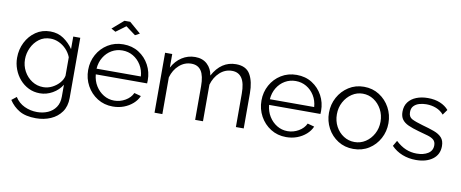

<svg xmlns="http://www.w3.org/2000/svg" viewBox="-77 -1075 3943 1643"><g transform="rotate(10 1894.5 -253.5)"><path d="M284 7Q230 7 185.5 -15Q141 -37 108.5 -74.5Q76 -112 58 -160Q40 -208 40 -259Q40 -332 71 -393.5Q102 -455 156.5 -492.5Q211 -530 282 -530Q349 -530 398.5 -496Q448 -462 482 -412V-521H543V2Q543 75 508 124Q473 173 415 198Q357 223 288 223Q198 223 143.5 191Q89 159 54 105L96 72Q127 121 178.5 145Q230 169 288 169Q339 169 381.5 150.5Q424 132 449.5 95Q475 58 475 2V-101Q445 -52 393 -22.5Q341 7 284 7ZM303 -50Q344 -50 381 -69Q418 -88 443.5 -117.5Q469 -147 475 -179V-340Q460 -378 432 -407.5Q404 -437 368 -453.5Q332 -470 295 -470Q237 -470 195.5 -438.5Q154 -407 131.5 -358.5Q109 -310 109 -258Q109 -202 135 -154.5Q161 -107 205 -78.5Q249 -50 303 -50Z M918 10Q843 10 784 -27Q725 -64 691 -126Q657 -188 657 -262Q657 -335 690.5 -396Q724 -457 783 -493.5Q842 -530 917 -530Q994 -530 1052 -493Q1110 -456 1142.5 -395.5Q1175 -335 1175 -263Q1175 -247 1174 -236H728Q733 -180 760 -136.5Q787 -93 829 -67.5Q871 -42 921 -42Q972 -42 1017 -68Q1062 -94 1081 -136L1140 -120Q1124 -82 1090.5 -52.5Q1057 -23 1013 -6.5Q969 10 918 10ZM726 -285H1111Q1107 -341 1080 -384.5Q1053 -428 1011 -452.5Q969 -477 918 -477Q867 -477 825 -452.5Q783 -428 756.5 -384.5Q730 -341 726 -285ZM792 -645 890 -730H940L1039 -645L1000 -624L915 -687L830 -624Z M2055 0H1987V-291Q1987 -381 1958 -424.5Q1929 -468 1872 -468Q1812 -468 1766 -426Q1720 -384 1701 -318V0H1633V-291Q1633 -383 1604.5 -425.5Q1576 -468 1519 -468Q1460 -468 1413.5 -427Q1367 -386 1348 -319V0H1280V-521H1342V-403Q1374 -463 1426 -496.5Q1478 -530 1541 -530Q1606 -530 1646 -492.5Q1686 -455 1695 -396Q1767 -530 1896 -530Q1984 -530 2019.5 -468.5Q2055 -407 2055 -305Z M2424 10Q2349 10 2290 -27Q2231 -64 2197 -126Q2163 -188 2163 -262Q2163 -335 2196.5 -396Q2230 -457 2289 -493.5Q2348 -530 2423 -530Q2500 -530 2558 -493Q2616 -456 2648.5 -395.5Q2681 -335 2681 -263Q2681 -247 2680 -236H2234Q2239 -180 2266 -136.5Q2293 -93 2335 -67.5Q2377 -42 2427 -42Q2478 -42 2523 -68Q2568 -94 2587 -136L2646 -120Q2630 -82 2596.5 -52.5Q2563 -23 2519 -6.5Q2475 10 2424 10ZM2232 -285H2617Q2613 -341 2586 -384.5Q2559 -428 2517 -452.5Q2475 -477 2424 -477Q2373 -477 2331 -452.5Q2289 -428 2262.5 -384.5Q2236 -341 2232 -285Z M3008 10Q2933 10 2874.5 -27Q2816 -64 2783 -125.5Q2750 -187 2750 -259Q2750 -332 2783.5 -393.5Q2817 -455 2875.5 -492.5Q2934 -530 3008 -530Q3083 -530 3141.5 -492.5Q3200 -455 3233.5 -393.5Q3267 -332 3267 -259Q3267 -187 3234 -125.5Q3201 -64 3142.5 -27Q3084 10 3008 10ZM2819 -258Q2819 -200 2844.5 -152.5Q2870 -105 2913 -77.5Q2956 -50 3008 -50Q3060 -50 3103 -78Q3146 -106 3172 -154Q3198 -202 3198 -260Q3198 -318 3172 -366Q3146 -414 3103 -442Q3060 -470 3008 -470Q2957 -470 2914 -441.5Q2871 -413 2845 -365Q2819 -317 2819 -258Z M3552 10Q3488 10 3433.5 -11.5Q3379 -33 3338 -75L3366 -123Q3410 -82 3454.5 -63.5Q3499 -45 3549 -45Q3609 -45 3647.5 -69.5Q3686 -94 3686 -140Q3686 -171 3667.5 -187.5Q3649 -204 3614.5 -214Q3580 -224 3532 -237Q3478 -252 3441.5 -268.5Q3405 -285 3386.5 -310.5Q3368 -336 3368 -377Q3368 -427 3393.5 -461Q3419 -495 3463.5 -512.5Q3508 -530 3563 -530Q3623 -530 3669 -511Q3715 -492 3744 -458L3711 -412Q3684 -444 3644.5 -459.5Q3605 -475 3559 -475Q3527 -475 3498 -466.5Q3469 -458 3450.5 -438.5Q3432 -419 3432 -385Q3432 -343 3463 -327Q3494 -311 3557 -293Q3616 -277 3660 -261Q3704 -245 3728 -218.5Q3752 -192 3752 -145Q3752 -72 3697 -31Q3642 10 3552 10Z"/></g></svg>

Font: Raleway
Style: Regular
Weight: 400
Designer: Matt McInerney, Pablo Impallari, Rodrigo Fuenzalida
Foundry: Matt McInerney, Pablo Impallari, Rodrigo Fuenzalida
Version: Version 4.101;RELEASE